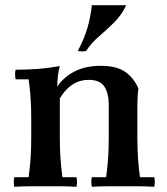

<svg xmlns="http://www.w3.org/2000/svg" viewBox="-20 -716 640 738"><path d="M35 2Q31 -17 35 -35H90Q95 -71 97.5 -107.5Q100 -144 100 -184V-264Q100 -343 90 -411H40Q36 -430 40 -448Q85 -448 125 -451Q165 -454 210 -462Q205 -446 202.5 -423.5Q200 -401 200 -383L210 -338V-184Q210 -144 212.5 -107.5Q215 -71 220 -35H274Q278 -17 274 2Q242 0 212.5 0Q183 0 155 0Q127 0 97.5 0Q68 0 35 2ZM333 2Q329 -17 333 -35H388Q393 -71 395.5 -107.5Q398 -144 398 -184V-317Q398 -356 381.5 -382.5Q365 -409 321 -409Q286 -409 258.5 -391Q231 -373 210 -338L200 -383Q224 -419 266 -441Q308 -463 367 -463Q428 -463 461 -440Q494 -417 512 -376Q510 -361 509 -344Q508 -327 508 -312V-184Q508 -144 510.5 -107.5Q513 -71 518 -35H573Q577 -17 573 2Q541 0 511.5 0Q482 0 453 0Q425 0 395.5 0Q366 0 333 2ZM465 -696Q448 -659 419.5 -630.5Q391 -602 361 -576.5Q331 -551 311 -520Q295 -517 279 -520Q305 -569 317 -612Q329 -655 333 -696Z"/></svg>

Font: Poltawski Nowy Medium
Style: Regular
Weight: 500
Version: Version 1.001;gftools[0.9.25]